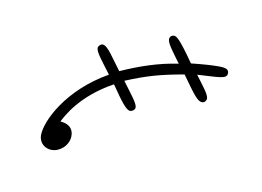

<svg xmlns="http://www.w3.org/2000/svg" viewBox="-44 -240 548 402"><g transform="rotate(10 230.0 -39.0)"><path d="M59 74C59 92 73 101 86 101C104 101 122 85 122 65C122 54 117 41 94 39C100 28 122 -19 191 -57C213 -25 225 -8 234 -8C238 -8 244 -12 244 -17C244 -26 230 -42 211 -68C257 -87 283 -94 333 -103C362 -62 370 -52 379 -52C385 -52 388 -58 388 -61C388 -70 376 -84 359 -107C403 -110 422 -108 422 -121C422 -129 417 -132 400 -132C388 -132 369 -131 342 -128C308 -177 302 -179 297 -179C292 -179 288 -175 288 -170C288 -161 301 -145 317 -123C275 -117 235 -103 197 -86C177 -112 164 -135 153 -135C149 -135 144 -130 144 -126C144 -117 157 -102 177 -75C94 -28 59 44 59 74Z"/></g></svg>

Font: CMU Serif
Style: Italic
Weight: 500
Italic angle: -14.04°
Version: Version 0.7.0